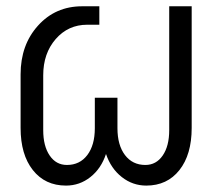

<svg xmlns="http://www.w3.org/2000/svg" viewBox="-20 -575 669 605"><path d="M278.8 -170.9V-267.1H350.1V-170.9Q350.1 -117.7 373.8 -86.4Q397.5 -55.2 438 -55.2Q472.2 -55.2 492.7 -85Q513.2 -114.7 513.2 -165V-555.2H584V-171.9Q584 -87.9 545.4 -39.1Q506.8 9.8 440.9 9.8Q397.9 9.8 363.8 -17.1Q329.6 -43.9 314 -89.8Q298.8 -43.9 264.9 -17.1Q231 9.8 188 9.8Q122.1 9.8 83.5 -39.1Q44.9 -87.9 44.9 -171.9V-340.8Q44.9 -433.6 99.9 -494.4Q154.8 -555.2 238.8 -555.2H293V-497.1H254.9Q194.8 -497.1 155.5 -451.9Q116.2 -406.7 116.2 -337.9V-165Q116.2 -114.7 136.5 -85Q156.7 -55.2 190.9 -55.2Q231.4 -55.2 255.1 -86.4Q278.8 -117.7 278.8 -170.9Z"/></svg>

Font: LT Superior
Style: Regular
Weight: 400
Designer: Daniel Lyons
Foundry: LyonsType
Version: Version 1.000